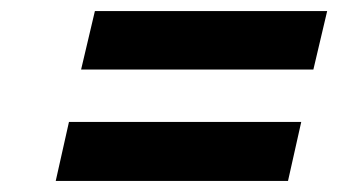

<svg xmlns="http://www.w3.org/2000/svg" viewBox="-20 -445 613 348"><path d="M152 -425H573L548 -319H127ZM105 -224H526L502 -117H81Z"/></svg>

Font: Panefresco 750wt
Style: Italic
Weight: 750
Foundry: Campivisivi & Chank Co
Version: Version 1.000